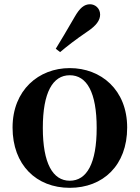

<svg xmlns="http://www.w3.org/2000/svg" viewBox="-20 -875 663 911"><path d="M311 16.2C468.7 16.2 583.4 -90.2 583.4 -269.8C583.4 -449.1 459 -551.9 311 -551.9C163.7 -551.9 39.6 -447.6 39.6 -269.8C39.6 -92.4 152.5 16.2 311 16.2ZM311 -17.5C230.3 -17.5 183.2 -100.3 183.2 -268.1C183.2 -436.6 230.3 -518 311 -518C392.2 -518 438.7 -436.6 438.7 -268.1C438.7 -100.3 392.2 -17.5 311 -17.5ZM244.6 -643.7 265.2 -627.8C299.7 -656.7 335.2 -684.8 395.1 -725.6C437.1 -753.6 455.1 -779.2 455.1 -805.7C455.1 -836.1 430.9 -854.8 407.4 -854.8C379 -854.8 358.3 -836.8 334.2 -794.7C295.1 -726.8 270.1 -685.5 244.6 -643.7Z"/></svg>

Font: Source Han Serif TW VF
Style: Regular
Weight: 250
Designer: Ryoko NISHIZUKA 西塚涼子 (kana & ideographs); Frank Grießhammer (Latin, Greek & Cyrillic); Wenlong ZHANG 张文龙 (bopomofo); San
Foundry: Adobe
Version: Version 2.002;hotconv 1.1.0;makeotfexe 2.6.0